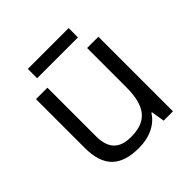

<svg xmlns="http://www.w3.org/2000/svg" viewBox="-180 -818 974 974"><g transform="rotate(-45 307.0 -331.5)"><path d="M452.1 -606H159.2V-672.9H452.1ZM80.1 -535.2H162.1V-188C162.1 -100.6 200.7 -58.1 285.2 -58.1C397 -58.1 446.8 -115.2 446.8 -253.9V-535.2H527.8V0H460.9L449.2 -71.8H444.8C411.6 -19 350.6 9.8 274.9 9.8C144.5 9.8 80.1 -48.8 80.1 -185.1Z"/></g></svg>

Font: OpenSansEmoji
Style: Regular
Weight: 400
Foundry: MorbZ
Version: Version 1.000;PS 001.000;hotconv 1.0.70;makeotf.lib2.5.58329